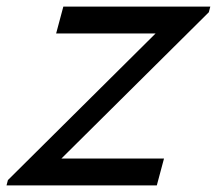

<svg xmlns="http://www.w3.org/2000/svg" viewBox="-72 -560 656 580"><path d="M-52.3 0H401.7L423.4 -81H113.4L558.8 -523L563.3 -540H119.3L97.6 -459H398.1L-48.1 -16Z"/></svg>

Font: Manrope
Style: MediumItalic
Weight: 500
Italic angle: -15°
Designer: Mikhail Sharanda
Foundry: Mikhail Sharanda
Version: Version 4.502;hotconv 1.0.109;makeotfexe 2.5.65596